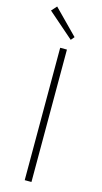

<svg xmlns="http://www.w3.org/2000/svg" viewBox="-141 -975 539 1017"><g transform="rotate(15 128.5 -466.5)"><path d="M110 0H147V-726H110ZM153 -781 169 -800 38 -933 12 -904Z"/></g></svg>

Font: Source Han Sans JP VF
Style: Regular
Weight: 250
Designer: Ryoko NISHIZUKA 西塚涼子 (kana, bopomofo & ideographs); Paul D. Hunt (Latin, Greek & Cyrillic); Sandoll Communications 산돌커뮤니
Foundry: Adobe
Version: Version 2.004;hotconv 1.0.118;makeotfexe 2.5.65603